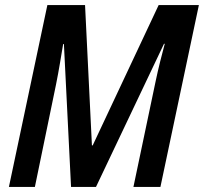

<svg xmlns="http://www.w3.org/2000/svg" viewBox="-20 -734 801 754"><path d="M15 0H117L200 -402C211 -456 221 -519 228 -561H231L259 0H357L624 -562H627C616 -521 602 -467 591 -414L504 0H610L761 -714H603L344 -163H341L314 -714H166Z"/></svg>

Font: Noto Sans Display SemiCondensed Medium
Style: Italic
Weight: 500
Width: 4
Italic angle: -12°
Designer: Monotype Design Team
Foundry: Monotype Imaging Inc.
Version: Version 1.900